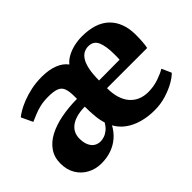

<svg xmlns="http://www.w3.org/2000/svg" viewBox="-107 -805 1061 1061"><g transform="rotate(-45 423.0 -275.0)"><path d="M181 11Q136.5 11 99.8 -8.8Q63 -28.5 41.5 -64.5Q20 -100.5 20 -149.5Q20 -198 44.5 -233.5Q69 -269 112.2 -291.8Q155.5 -314.5 213.2 -325.8Q271 -337 337.5 -337.5V-357Q337.5 -395.5 329.5 -417.8Q321.5 -440 299.2 -449.2Q277 -458.5 234.5 -458.5Q197 -458.5 168.8 -451.8Q140.5 -445 118.5 -435.5Q96.5 -426 77 -418L45.5 -484.5Q55.5 -493.5 77.2 -506.5Q99 -519.5 130.5 -532Q162 -544.5 201.2 -553Q240.5 -561.5 285 -561.5Q341.5 -561.5 381.5 -545.8Q421.5 -530 442 -501.5Q458 -521.5 483.8 -535.2Q509.5 -549 540 -555.8Q570.5 -562.5 601.5 -562.5Q707 -562.5 761.8 -509.8Q816.5 -457 818 -362.5Q818 -328.5 816.2 -304.2Q814.5 -280 810.5 -262H496.5Q496.5 -218 507 -184.8Q517.5 -151.5 537.2 -129.2Q557 -107 583.8 -96Q610.5 -85 643 -85Q685 -85 723.8 -98.2Q762.5 -111.5 785 -125.5L810 -69.5Q795.5 -53 762.8 -34.2Q730 -15.5 687 -2.2Q644 11 597.5 11Q544.5 11 499.8 -1.8Q455 -14.5 422.2 -38.8Q389.5 -63 371 -97Q352 -62.5 323.8 -38.2Q295.5 -14 259.8 -1.5Q224 11 181 11ZM495.5 -323 657 -324Q658 -332.5 658 -345.5Q658 -358.5 658 -367.5Q658 -428 643 -463.5Q628 -499 587.5 -499Q569 -499 552.8 -491Q536.5 -483 523.5 -463.2Q510.5 -443.5 503.2 -409.5Q496 -375.5 495.5 -323ZM265 -78.5Q277.5 -78.5 293.2 -83.8Q309 -89 324.8 -101.8Q340.5 -114.5 353.5 -137Q344.5 -163.5 341 -199.8Q337.5 -236 337.5 -276.5Q298 -276 270 -267.5Q242 -259 224.5 -244.5Q207 -230 199.2 -211.5Q191.5 -193 191.5 -172Q191.5 -128.5 211 -103.5Q230.5 -78.5 265 -78.5Z"/></g></svg>

Font: Merriweather 36pt Black
Style: Regular
Weight: 900
Version: Version 2.100